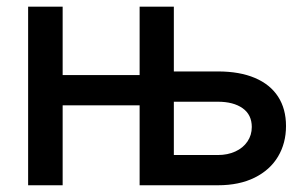

<svg xmlns="http://www.w3.org/2000/svg" viewBox="-20 -550 910 570"><path d="M63.5 -530.3H166V-327.1H394.5V-530.3H496.1V-337.9H627Q691.4 -337.9 736.8 -318.6Q782.2 -299.3 805.7 -262.9Q829.1 -226.6 829.1 -175.8Q829.1 -125 805.4 -85.2Q781.7 -45.4 736.1 -22.7Q690.4 0 627 0H394.5V-237.3H166V0H63.5ZM627 -89.8Q655.8 -89.8 678.7 -100.3Q701.7 -110.8 714.6 -129.9Q727.5 -148.9 727.5 -172.9Q727.5 -209.5 700.2 -228.8Q672.9 -248 627 -248H496.1V-89.8Z"/></svg>

Font: Pretendard GOV Medium
Style: Regular
Weight: 500
Designer: Base glyphs from Inter by Rasmus Andersson; Hangeul glyphs from Noto Sans CJK(Source Han Sans) by Jang Soo-young and Kan
Foundry: Kil Hyung-jin
Version: Version 1.309